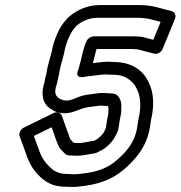

<svg xmlns="http://www.w3.org/2000/svg" viewBox="-20 -723 711 756"><path d="M579.2 -273C586 -315.4 583.6 -352.8 571.8 -384C562.6 -407.1 552.5 -426.9 529.3 -446.3C502.3 -467.7 472.1 -479 423.9 -479C415.8 -479 412.7 -480 407 -480C384.6 -480 368.2 -476.7 345.9 -474.3C351 -492.7 355 -513.6 360.1 -530H500.9C504.7 -530 511.7 -529 517.8 -529C519.5 -529 520.5 -529.1 521.7 -528.7L587 -511.7C598.6 -508.7 614.5 -516.1 620.2 -529.9L669 -648.9C674.5 -662.2 668.3 -676 655.6 -679.3L590.1 -696.3C572.7 -700.5 550.2 -703 528.3 -703H372.3C325.3 -703 285.2 -684.4 255.2 -660C219.3 -629 199.7 -584.2 187.5 -538.8C187.3 -538.1 187 -536.9 186.9 -536C182.1 -505.9 169.3 -475.2 163.4 -438L162 -429.4C158.5 -418.9 156.4 -410.4 154.9 -398C140.4 -356 146.4 -315 179.5 -293.9C189.7 -287.4 196.1 -284.1 209.7 -280.1C236.8 -273.3 261.6 -278.8 286.7 -289.1L300.1 -294.4C308.2 -296.7 319.9 -300.1 327.3 -301.1C344.7 -302.7 364.3 -306.7 375.4 -307C381 -306.4 389.1 -306 396.5 -306C398.9 -306 400.5 -305.9 405 -305.5C405.8 -303.2 406.7 -299.7 407.2 -295.3L406.7 -280.9C406.6 -279.7 406.9 -277.6 406.7 -276C405.3 -270.1 403.3 -260.6 402.4 -255L396.7 -219.1C395.7 -216.7 393.5 -211.6 391.7 -207.5C386.3 -194.2 366.5 -175.6 354.8 -171.2C353.1 -170.6 350.6 -169.3 348.6 -168C338.5 -167.5 328.3 -164.7 315.7 -162.7L302.9 -160.6C299.9 -160 299.2 -160 298.3 -160H283.3C280.8 -160 276.6 -160.2 269.8 -160.7C267.1 -163.5 260.7 -170.4 257.1 -174.6L252.5 -185.8C249.9 -193.3 247.1 -203.4 242.6 -213.3L223.6 -267.3C220.2 -277.2 206.4 -285.5 191.3 -278.1L73.1 -220.1C61.4 -214.3 52.8 -199 57.4 -186.4L80.4 -123.4C81.8 -119.6 83.5 -113.5 86 -107C94.6 -84.7 103.8 -65.2 121.6 -44C145.9 -17.4 175.2 11.6 235.1 12C241.9 12.5 250.7 13 255.9 13H270.9C279.5 13 287.7 12.3 296.7 10.8C363.5 4.1 420.5 -14.8 467.4 -55.3C510 -92.1 557.5 -142.3 570 -221L575.4 -255C576 -258.6 578.2 -266.3 579.2 -273ZM244 -38C202.1 -38 184.7 -55.3 162 -80C148.3 -96.6 141.8 -110.4 134.2 -129.7C131.8 -138.8 130.6 -141.9 127.9 -147.8L113.4 -187.6L183.4 -222L194.8 -189.7C197.6 -181.6 200.2 -172.9 204.9 -161.6L210.7 -147.6C215.2 -136.5 229.8 -124.2 231.9 -122C236 -117.6 239.6 -111 254.6 -111H256.6C264.9 -110.3 270.2 -110 275.4 -110H290.4C295.2 -110 299.8 -110.6 304.6 -111.5L316.1 -113.3C323.5 -114.5 334.5 -115.8 344.9 -118.1C355.9 -118.9 364 -122.8 369.5 -126.2C398.8 -138.8 425.5 -165.4 438.1 -194.8C441 -201.5 445 -208.2 446.2 -216L452.4 -255C453.1 -259.4 455.4 -267.5 456.6 -275C457.3 -279.5 457.6 -284.9 457.3 -289.1L457.8 -303.1C458.6 -326.6 447.5 -355 421.2 -355H419.8C412.5 -355.8 409.6 -356 404.4 -356C396.5 -356 390.9 -357 384.5 -357C364 -357 344.9 -352.1 330 -350.9C312.4 -348.7 299.2 -345 289.2 -341L274.1 -334.9C254.1 -326.8 242.8 -325.1 230.2 -328.4C204.4 -335.3 188.4 -350.7 203.3 -390.8C204 -392.4 204.5 -394.7 204.7 -396L204.9 -397C206.5 -407.1 210.1 -417.1 211.6 -427L213.4 -438C217.9 -466.5 230.5 -497.6 236.7 -534.6C248 -575.5 264.9 -607.1 284.2 -624C304.6 -640.4 331.5 -653 364.4 -653H520.4C537.8 -653 559.1 -650.5 570.7 -647.7L612.5 -636.8L583.6 -566.3L543 -576.9C534 -579.3 530.5 -578.9 527 -579C520.2 -579.7 514.4 -580 508.9 -580H353.9C337.6 -580 326.3 -572.2 321.3 -561.9C307.3 -533.5 303.2 -501 296.2 -476.7C293.8 -468.4 291.3 -460.3 289.7 -452.2C289.7 -452.2 266.9 -411.5 313.5 -420.5C331.3 -423.9 353.4 -425.2 375.5 -428.3C382.6 -429.3 391.2 -429.9 397.5 -430C403.7 -429.2 409.1 -429 416 -429C456.8 -429 473.3 -421.8 493.6 -405.7C511 -391 515.8 -380.9 524.1 -360C532.3 -338.4 534.7 -309.2 529.4 -274.1C527.6 -266.5 526.3 -260.6 525.4 -255L520 -221C510.4 -160.5 476.8 -124.4 437.7 -90.7C402.7 -60.5 361.3 -45 298.7 -38.9C292.1 -38.2 285.4 -37 278.9 -37H263.9C260.5 -37 251.9 -38 244 -38Z"/></svg>

Font: Tape
Style: Regular
Weight: 500
Foundry: Cannot Into Space Fonts
Version: Version 0.97